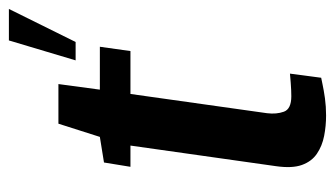

<svg xmlns="http://www.w3.org/2000/svg" viewBox="-178 -557 739 423"><g transform="rotate(-90 191.5 -345.5)"><path d="M148.6 3.4Q125.5 3.4 103.5 -0.9Q81.5 -5.2 64.5 -16.7Q47.4 -28.2 39.6 -49.8Q31.8 -71.4 36.9 -107L82.3 -427.6H35.5L45 -485.9L101.4 -495L130.5 -586.3H217.8L205.5 -495H300L290.5 -427.6H196L153.6 -126.7Q151 -106 156.9 -89.6Q162.8 -73.2 191 -73.2Q203.6 -73.2 220.6 -74.5Q237.6 -75.9 240.8 -76.2L231.7 -7.4Q229.5 -7.1 217.1 -4.4Q204.7 -1.7 186.5 0.9Q168.4 3.4 148.6 3.4ZM270 -548.4 313.9 -695.4H383.3L310.5 -548.4Z"/></g></svg>

Font: Alumni Sans Thin
Style: Italic
Weight: 100
Italic angle: -8°
Designer: Robert E. Leuschke
Foundry: Robert E. Leuschke
Version: Version 1.016